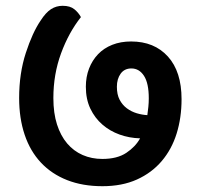

<svg xmlns="http://www.w3.org/2000/svg" viewBox="-20 -642 685 662"><path d="M333 -94Q384 -94 415.5 -115Q447 -136 463 -165Q426 -166 392.5 -178Q359 -190 333 -212.5Q307 -235 291.5 -267.5Q276 -300 276 -343Q276 -377 287 -405.5Q298 -434 318 -455Q338 -476 367 -487.5Q396 -499 432 -499Q512 -499 559 -447Q606 -395 606 -300Q606 -236 589 -181.5Q572 -127 537.5 -86.5Q503 -46 452 -23Q401 0 333 0Q265 0 211.5 -21Q158 -42 121 -81.5Q84 -121 65 -177.5Q46 -234 46 -304Q46 -389 69 -459.5Q92 -530 120 -571Q138 -599 156 -610.5Q174 -622 196 -622Q222 -622 236.5 -610Q251 -598 259 -583Q217 -530 190.5 -458Q164 -386 164 -304Q164 -252 176.5 -213Q189 -174 211.5 -147.5Q234 -121 265 -107.5Q296 -94 333 -94ZM383 -343Q383 -316 392.5 -298Q402 -280 417.5 -268.5Q433 -257 451.5 -251.5Q470 -246 488 -245Q490 -259 491.5 -273.5Q493 -288 493 -303Q493 -355 476.5 -380.5Q460 -406 433 -406Q409 -406 396 -388Q383 -370 383 -343Z"/></svg>

Font: Baloo 2 SemiBold
Style: Regular
Weight: 600
Designer: Sarang Kulkarni and Ek Type
Foundry: Ek Type
Version: Version 1.640;hotconv 1.0.111;makeotfexe 2.5.65597; ttfautoh